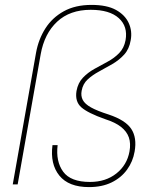

<svg xmlns="http://www.w3.org/2000/svg" viewBox="-20 -752 632 783"><path d="M343 11Q260 11 222 -36Q184 -83 194 -160H215Q207 -94 237.5 -52Q268 -10 347 -10Q411 -10 454.5 -44.5Q498 -79 508 -134Q514 -167 505.5 -191.5Q497 -216 473.5 -234.5Q450 -253 409 -266Q338 -291 311.5 -314.5Q285 -338 292 -381Q298 -414 318 -435Q338 -456 365 -471Q392 -486 419 -500.5Q446 -515 466 -535.5Q486 -556 492 -588Q502 -644 464.5 -678Q427 -712 350 -712Q265 -712 213 -663.5Q161 -615 146 -531L52 0H32L127 -537Q137 -592 165 -636Q193 -680 240 -706Q287 -732 353 -732Q416 -732 453 -711.5Q490 -691 505 -658Q520 -625 513 -588Q507 -552 486.5 -529.5Q466 -507 438.5 -491Q411 -475 384 -460.5Q357 -446 337.5 -428Q318 -410 313 -382Q309 -361 317.5 -344.5Q326 -328 351 -314Q376 -300 423 -285Q492 -262 515.5 -226Q539 -190 529 -134Q522 -93 498 -60Q474 -27 435 -8Q396 11 343 11Z"/></svg>

Font: DM Sans 18pt Thin
Style: Italic
Weight: 250
Italic angle: -10°
Designer: Colophon Foundry, Jonny Pinhorn
Foundry: Colophon Foundry
Version: Version 4.004;gftools[0.9.30]